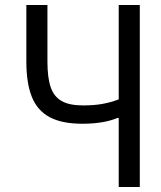

<svg xmlns="http://www.w3.org/2000/svg" viewBox="-20 -745 640 765"><path d="M453 -275H448Q393 -252 308 -252Q226 -252 177.2 -278.5Q128.5 -305 106.8 -359.2Q85 -413.5 85 -500V-725H169V-500Q169 -435.5 181.8 -398Q194.5 -360.5 225 -342.8Q255.5 -325 311 -325Q354.5 -325 387 -330.8Q419.5 -336.5 453 -349V-725H537V0H453Z"/></svg>

Font: JuliaMono
Style: Regular
Weight: 400
Monospace: yes
Designer: cormullion
Foundry: corm
Version: Version 0.055; ttfautohint (v1.8.4)